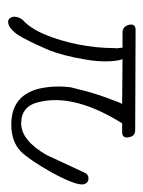

<svg xmlns="http://www.w3.org/2000/svg" viewBox="41 -400 362 485"><g transform="rotate(90 222.5 -157.0)"><path d="M35 4Q25 4 22 -8Q21 -13 23 -20Q25 -27 30 -33Q51 -52 66.5 -88.5Q82 -125 91.5 -171.5Q101 -218 101 -265Q102 -270 101 -275.5Q100 -281 100 -285H62Q46 -285 42 -302Q39 -318 55 -318L308 -317Q323 -317 326 -302Q330 -284 313 -284H291Q216 -164 237 -75Q247 -29 291 -29Q334 -29 371 -93L417 -192Q422 -199 430 -199Q442 -199 445 -187Q449 -168 414 -104Q398 -76 385 -57Q372 -38 362 -28Q337 -4 294 -4Q220 -4 203 -76Q195 -114 200 -154Q204 -171 210 -193.5Q216 -216 226 -244Q231 -256 234.5 -266.5Q238 -277 242 -284L129 -285Q134 -271 134.5 -246Q135 -221 130 -192Q125 -162 119 -139.5Q113 -117 107 -101Q102 -89 93 -69.5Q84 -50 74.5 -32.5Q65 -15 56 -7Q45 4 35 4Z"/></g></svg>

Font: Oooh Baby
Style: Normal
Weight: 400
Designer: Robert E. Leuschke
Foundry: Robert E. Leuschke
Version: Version 1.011; ttfautohint (v1.8.3)